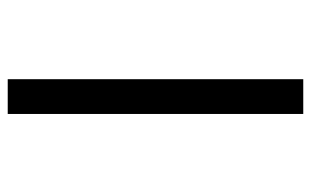

<svg xmlns="http://www.w3.org/2000/svg" viewBox="-174 -532 805 497"><g transform="rotate(90 228.5 -283.5)"><path d="M185 99V-666H275V99Z"/></g></svg>

Font: Maven Pro Medium
Style: Regular
Weight: 500
Designer: Joe Prince
Foundry: Joe Prince
Version: Version 2.103